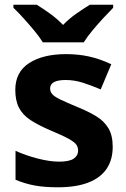

<svg xmlns="http://www.w3.org/2000/svg" viewBox="-20 -786 537 816"><path d="M459 -162Q459 -107 433 -68.5Q407 -30 355 -10Q303 10 226 10Q169 10 128 2.5Q87 -5 46 -22V-145Q90 -125 141 -112Q192 -99 231 -99Q275 -99 293.5 -112Q312 -125 312 -146Q312 -160 304.5 -171Q297 -182 272 -196Q247 -210 194 -232Q143 -254 110 -275.5Q77 -297 61 -327.5Q45 -358 45 -404Q45 -480 104 -518Q163 -556 261 -556Q312 -556 358 -546Q404 -536 453 -513L408 -406Q368 -423 332 -434.5Q296 -446 259 -446Q226 -446 209.5 -437Q193 -428 193 -410Q193 -397 201.5 -386.5Q210 -376 234.5 -364Q259 -352 307 -332Q354 -313 388 -292.5Q422 -272 440.5 -241.5Q459 -211 459 -162ZM162 -606Q148 -629 125.5 -656Q103 -683 79.5 -709Q56 -735 37 -753V-766H136Q162 -750 192 -728.5Q222 -707 248 -680Q274 -707 305 -728.5Q336 -750 362 -766H461V-753Q443 -735 419 -709Q395 -683 372.5 -656Q350 -629 336 -606Z"/></svg>

Font: Noto Sans Devanagari
Style: Bold
Weight: 700
Version: Version 2.003